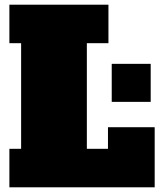

<svg xmlns="http://www.w3.org/2000/svg" viewBox="-20 -798 693 818"><path d="M20 0V-164H70V-614H20V-778H442V-614H350V-164H440V-256H639V0ZM456 -364V-526H622V-364Z"/></svg>

Font: Alfa Slab One
Style: Regular
Weight: 400
Designer: JM Sole
Foundry: JM Sole
Version: Version 2.000